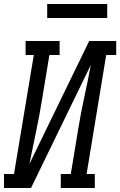

<svg xmlns="http://www.w3.org/2000/svg" viewBox="-46 -940 601 960"><path d="M-26 0V-70H24L123 -665H82V-735H252V-665H201L164 -441Q151 -360 134 -280.5Q117 -201 101 -120L400 -735H535V-665H485L387 -70H428V0H258V-70H308L345 -294Q358 -375 375.5 -454.5Q393 -534 408 -615L109 0ZM190 -850V-920H490V-850Z"/></svg>

Font: Iosevka Curly Slab Oblique
Style: Regular
Weight: 400
Italic angle: -9°
Monospace: yes
Designer: Belleve Invis
Foundry: Belleve Invis
Version: Version 11.1.0; ttfautohint (v1.8.3)